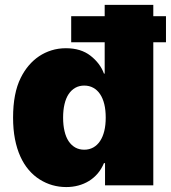

<svg xmlns="http://www.w3.org/2000/svg" viewBox="-20 -747 689 774"><path d="M32.7 -272.7Q32.7 -371.4 63.6 -433.2Q77.1 -460.6 95.7 -482.6Q114.3 -504.6 137.3 -520.1Q160.2 -535.5 187.5 -544Q214.8 -552.6 245.7 -552.6Q306.1 -552.6 344.8 -522.4Q383.9 -491.8 399.1 -450.3H402V-576.7H267V-681.8H402V-727.3H598V-681.8H649.1V-576.7H598V0H403.4V-89.5H399.1Q389.2 -65.7 373.8 -47.6Q358.3 -29.5 338.6 -17.4Q318.9 -5.3 295.6 0.9Q272.4 7.1 247.2 7.1Q188.9 7.1 140.3 -23.4Q115.8 -38.7 95.9 -62Q76 -85.2 62 -116.3Q47.9 -147.4 40.3 -186.4Q32.7 -225.5 32.7 -272.7ZM234.4 -272.7Q234.4 -242.5 240.1 -218.4Q245.7 -194.2 256.7 -177.7Q267.8 -161.2 283.6 -152.3Q299.4 -143.5 319.6 -143.5Q339.8 -143.5 356 -152.5Q372.2 -161.6 383.3 -178.3Q394.5 -195 400.4 -218.9Q406.2 -242.9 406.2 -272.7Q406.2 -303.3 400.4 -327.2Q394.5 -351.2 383.3 -367.7Q372.2 -384.2 356 -393.1Q339.8 -402 319.6 -402Q299.4 -402 283.6 -393.1Q267.8 -384.2 256.7 -367.7Q245.7 -351.2 240.1 -327.2Q234.4 -303.3 234.4 -272.7Z"/></svg>

Font: Inter P Black
Style: Regular
Weight: 900
Designer: Rasmus Andersson
Foundry: rsms
Version: Version 3.018;git-588b23468